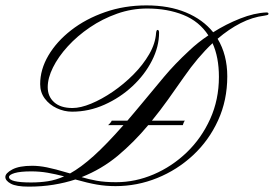

<svg xmlns="http://www.w3.org/2000/svg" viewBox="-20 -696 1025 719"><path d="M87.9 2.9Q40.5 2.9 20.3 -8.3Q0 -19.5 0 -33.2Q0 -47.4 25.9 -61.3Q51.8 -75.2 100.6 -75.2Q126 -75.2 155.5 -69.3Q185.1 -63.5 235.8 -48.3Q237.3 -47.9 238.8 -47.6Q240.2 -47.4 242.2 -46.4Q282.7 -68.8 330.6 -111.8Q378.4 -154.8 442.4 -227.5H384.8Q388.7 -230.5 393.1 -235.8Q397.5 -241.2 398.4 -244.1H457Q469.7 -259.3 483.6 -275.4Q497.6 -291.5 512.2 -309.6Q554.2 -360.4 594.2 -408.2Q634.3 -456.1 688.5 -506.3Q720.2 -536.6 760.3 -563.5Q726.1 -616.2 666.5 -640.1Q606.9 -664.1 531.2 -664.1Q473.1 -664.1 418.5 -644.8Q363.8 -625.5 316.7 -593.5Q269.5 -561.5 233.9 -522.5Q198.2 -483.4 178.5 -443.6Q158.7 -403.8 158.7 -369.6Q158.7 -334.5 182.9 -313Q207 -291.5 251.5 -291.5Q281.7 -291.5 321.3 -307.9Q360.8 -324.2 402.3 -352.5Q443.8 -380.9 479.7 -417Q515.6 -453.1 538.8 -493.2Q562 -533.2 564.5 -572.8Q565.9 -584 569.8 -584Q575.7 -584 575.7 -573.7Q575.7 -521 548.8 -468.5Q522 -416 475.8 -373Q429.7 -330.1 371.3 -304Q313 -277.8 250 -277.8Q220.2 -277.8 192.6 -290.8Q165 -303.7 147.7 -326.9Q130.4 -350.1 130.4 -380.9Q130.4 -435.5 161.1 -488Q191.9 -540.5 246.6 -583Q301.3 -625.5 373.5 -650.6Q445.8 -675.8 528.3 -675.8Q612.8 -675.8 676.3 -649.4Q739.7 -623 778.3 -575.2Q826.2 -605.5 879.2 -626.5Q932.1 -647.5 978 -649.4Q985.4 -649.4 985.4 -644.5Q985.4 -641.6 982.9 -640.4Q980.5 -639.2 969.2 -637.2Q925.3 -631.8 881.1 -609.4Q836.9 -586.9 794.9 -550.8Q831.1 -490.7 831.1 -410.2Q831.1 -320.3 796.6 -245.1Q762.2 -169.9 702.9 -114.7Q643.6 -59.6 568.6 -29.3Q493.7 1 412.6 1Q376 1 342.3 -4.9Q308.6 -10.7 262.2 -23.9Q223.6 -11.2 180.2 -4.2Q136.7 2.9 87.9 2.9ZM415 -13.7Q486.8 -13.7 555.4 -43Q624 -72.3 679.2 -125.2Q734.4 -178.2 767.1 -250.5Q799.8 -322.8 799.8 -408.2Q799.8 -481.9 775.9 -534.2Q720.2 -481.9 668.5 -407.2Q638.7 -364.3 609.1 -323Q579.6 -281.7 548.8 -244.1H672.4Q669.4 -241.2 667.5 -235.8Q665.5 -230.5 664.6 -227.5H535.2Q481.9 -163.6 421.4 -113Q360.8 -62.5 285.6 -32.7Q311 -24.9 341.6 -19.3Q372.1 -13.7 415 -13.7ZM96.2 -12.7Q129.4 -12.7 159.4 -17.3Q189.5 -22 220.2 -35.6Q188 -43.9 158.4 -49.1Q128.9 -54.2 97.2 -54.2Q55.7 -54.2 34.7 -47.9Q13.7 -41.5 13.7 -33.2Q13.7 -12.7 96.2 -12.7Z"/></svg>

Font: Pinyon Script
Style: Regular
Weight: 400
Designer: Nicole Fally, Eben Sorkin
Foundry: Sorkin Type Co.
Version: Version 1.008; ttfautohint (v1.8.4.7-5d5b)